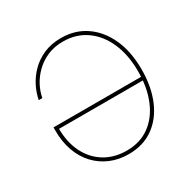

<svg xmlns="http://www.w3.org/2000/svg" viewBox="-165 -896 1059 1066"><g transform="rotate(-30 364.0 -363.5)"><path d="M364.7 9.8Q301.3 9.8 248.3 -12.7Q195.3 -35.2 156.5 -76.7Q117.7 -118.2 96.7 -176.5Q75.7 -234.9 75.7 -306.6V-328.1H646.5V-305.7H88.4L98.1 -310.5Q98.1 -219.2 131.8 -152.3Q165.5 -85.4 225.6 -49.1Q285.6 -12.7 364.7 -12.7Q450.7 -12.7 511.7 -57.1Q572.8 -101.6 605.5 -180.7Q638.2 -259.8 638.2 -363.3Q638.2 -468.8 603.3 -547.9Q568.4 -627 505.6 -670.9Q442.9 -714.8 358.9 -714.8Q303.2 -714.8 258.8 -695.6Q214.4 -676.3 181.9 -644.5Q149.4 -612.8 129.6 -575Q109.9 -537.1 103.5 -500H80.6Q87.4 -539.1 107.7 -580.6Q127.9 -622.1 162.6 -657.7Q197.3 -693.4 246.3 -715.3Q295.4 -737.3 358.9 -737.3Q449.2 -737.3 517.1 -690.4Q585 -643.6 622.8 -559.6Q660.6 -475.6 660.6 -363.3Q660.6 -252.4 625 -168.2Q589.4 -84 523.2 -37.1Q457 9.8 364.7 9.8Z"/></g></svg>

Font: Inter 17pt Thin
Style: Regular
Weight: 250
Version: Version 4.001;git-66647c0bb